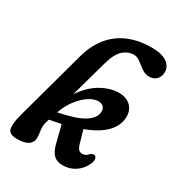

<svg xmlns="http://www.w3.org/2000/svg" viewBox="-175 -842 895 966"><g transform="rotate(30 272.0 -359.0)"><path d="M450 -66Q433 -31 401.5 -11Q370 9 332.5 9Q297 9 278 -10Q259 -29 249 -70L224 -168.5Q192.5 -161.5 157 -155Q151 -135.5 149 -125Q147 -114.5 147 -105.5Q147 -90.5 149.8 -77.8Q152.5 -65 152.5 -48.5Q152.5 9 66.5 9Q20.5 9 14 -18.5Q7.5 -46 23.5 -106L134 -510Q163.5 -617.5 237.8 -673Q312 -728.5 425 -728.5Q484 -728.5 513.8 -707.5Q543.5 -686.5 543.5 -654Q543.5 -629 528.2 -612Q513 -595 485.5 -595Q461.5 -595 441.5 -609.2Q421.5 -623.5 403.2 -638Q385 -652.5 365.5 -652.5Q332 -652.5 304 -627.8Q276 -603 258.5 -539.5Q248.5 -503.5 232.2 -445Q216 -386.5 199.5 -327.5Q242.5 -390.5 295.2 -419.8Q348 -449 396 -449Q440 -449 465.2 -424.2Q490.5 -399.5 488.5 -358Q486.5 -310 448 -270.2Q409.5 -230.5 331.5 -201L352.5 -128Q358.5 -106.5 367.2 -98.2Q376 -90 388 -90Q408 -90 423 -108.5Q435 -117.5 442.5 -116.5Q453 -116 457.2 -103Q461.5 -90 450 -66ZM327.5 -360.5Q302 -360.5 272.5 -341Q243 -321.5 216.8 -287Q190.5 -252.5 175 -208Q274 -228 317.2 -254.2Q360.5 -280.5 366 -314Q369.5 -336.5 358.5 -348.5Q347.5 -360.5 327.5 -360.5Z"/></g></svg>

Font: Fraunces 144pt SuperSoft SemiBold
Style: Italic
Weight: 600
Italic angle: -16°
Version: Version 1.000;[b76b70a41]